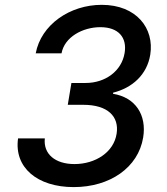

<svg xmlns="http://www.w3.org/2000/svg" viewBox="-20 -757 684 787"><path d="M282 9.9C430.8 9.9 546.5 -70.3 566.8 -193.2C582 -285.5 535.5 -357.6 443.5 -372.5V-377.1C523.4 -397 582.7 -451.7 595.9 -532.7C613.3 -640.6 539.4 -737.2 397 -737.2C266.3 -737.2 148.4 -655.9 126.4 -538.4H232.2C244.3 -605.1 318.9 -645.6 391.3 -645.6C465.6 -645.6 501.4 -603.3 490.8 -539.8C478.7 -465.9 411.9 -416.9 331 -416.9H272.7L257.8 -327.4H321.4C422.2 -327.4 468.8 -279.1 458.1 -209.5C446.7 -132.8 370.7 -84.5 285.2 -84.5C206.3 -84.5 157 -125.7 163.7 -189.6H54C37.3 -70.7 132.5 9.9 282 9.9Z"/></svg>

Font: Margiela Sans Medium
Style: Italic
Weight: 500
Italic angle: -9.39999°
Designer: Stefan Endress, Andreas Faust
Version: Version 1.100;FEAKit 1.0